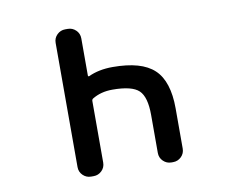

<svg xmlns="http://www.w3.org/2000/svg" viewBox="-79 -859 1159 943"><g transform="rotate(-10 500.0 -388.0)"><path d="M702.1 -20.5Q678.7 -20.5 661.6 -37.1Q644.5 -53.7 644.5 -78.1V-267.6Q644.5 -357.4 610.4 -390.1Q576.2 -422.9 478.5 -422.9Q420.9 -422.9 377.9 -396.5Q372.1 -392.6 372.1 -384.8V-78.1Q372.1 -53.7 355 -37.1Q337.9 -20.5 314.5 -20.5H301.8Q278.3 -20.5 261.2 -37.1Q244.1 -53.7 244.1 -78.1V-697.3Q244.1 -721.7 261.2 -738.3Q278.3 -754.9 301.8 -754.9H314.5Q337.9 -754.9 355 -738.3Q372.1 -721.7 372.1 -697.3V-511.7Q372.1 -509.8 374 -508.3Q376 -506.8 377.9 -507.8Q429.7 -532.2 499 -532.2Q570.3 -532.2 622.1 -517.6Q673.8 -502.9 705.6 -473.1Q737.3 -443.4 752.9 -394.5Q768.6 -345.7 768.6 -279.3V-78.1Q768.6 -53.7 751.5 -37.1Q734.4 -20.5 710.9 -20.5Z"/></g></svg>

Font: Rounded Mgen+ 1mn medium
Style: Regular
Weight: 500
Designer: [Source Han Sans]
Ryoko NISHIZUKA  (kana & ideographs); Paul D. Hunt (Latin, Greek & Cyrillic); Wenlong ZHANG  (bopomofo
Version: Version 1.059.20150602